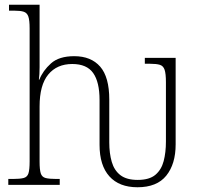

<svg xmlns="http://www.w3.org/2000/svg" viewBox="-20 -780 844 810"><path d="M560 10Q483 10 441.5 -36Q400 -82 400 -169V-358Q400 -434 373 -472Q346 -510 285 -510Q220 -510 183.5 -465.5Q147 -421 147 -331V-98Q147 -64 152 -48.5Q157 -33 172.5 -29Q188 -25 218 -25H232V0H15V-25H34Q64 -25 79.5 -29Q95 -33 100 -48.5Q105 -64 105 -99V-660Q105 -695 99.5 -710.5Q94 -726 80 -730.5Q66 -735 41 -735H18V-760H147V-497Q147 -465 144 -444H146Q161 -482 195 -512.5Q229 -543 293 -543Q364 -543 402.5 -499Q441 -455 441 -360V-179Q441 -133 451.5 -97Q462 -61 488 -41Q514 -21 561 -21Q610 -21 635.5 -42.5Q661 -64 670.5 -100.5Q680 -137 680 -183V-433Q680 -469 674.5 -485.5Q669 -502 654.5 -506.5Q640 -511 613 -511H591V-536H721V-171Q721 -88 681.5 -39Q642 10 560 10Z"/></svg>

Font: Noto Serif SemiCondensed ExtraLight
Style: Regular
Weight: 200
Width: 4
Designer: Monotype Design Team
Foundry: Monotype Imaging Inc.
Version: Version 2.014